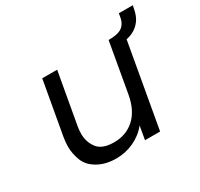

<svg xmlns="http://www.w3.org/2000/svg" viewBox="-138 -818 1046 1002"><g transform="rotate(-30 384.5 -317.0)"><path d="M660 -548 563 0H472L486 -81Q453 -39 402.5 -15.5Q352 8 296 8Q232 8 185.5 -18.5Q139 -45 123 -87.5Q107 -130 107 -171Q107 -197 112 -227L169 -548H259L204 -239Q200 -215 200 -195Q200 -145 228.5 -108Q257 -71 328 -71Q401 -71 450.5 -116Q500 -161 516 -247L569 -548ZM685 -642H769L765 -622Q758 -584 741 -560Q724 -536 700 -522Q676 -508 646 -503Q616 -498 584 -498Q583 -501 577 -511Q571 -521 568 -528L569 -548Q590 -548 608.5 -550.5Q627 -553 642 -560.5Q657 -568 667.5 -583.5Q678 -599 682 -624Z"/></g></svg>

Font: Fz Poppins
Style: Italic
Weight: 400
Italic angle: -10°
Designer: Ninad Kale (Devanagari), Jonny Pinhorn (Latin)
Foundry: Indian Type Foundry
Version: Vit hóa bi Vntype.Com & FontZin.Com